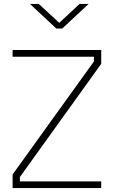

<svg xmlns="http://www.w3.org/2000/svg" viewBox="-20 -954 579 975"><path d="M44 1V-68L457 -642V-666H44V-700H494V-630L81 -55V-33H494V1ZM266 -809 132 -934H177L281 -838L384 -934H430L296 -809Z"/></svg>

Font: TitilliumWeb ExtraLight
Style: Regular
Weight: 400
Designer: Mohamed Gaber, Accademia di Belle Arti di Urbino and others
Foundry: Kief Type Foundry, Accademia di Belle Arti di Urbino and others
Version: Version 3.000; ttfautohint (v1.8.2)